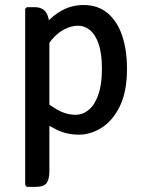

<svg xmlns="http://www.w3.org/2000/svg" viewBox="-20 -526 570 762"><path d="M116.5 -497.5Q148.5 -497.5 162.2 -477.5Q176 -457.5 176 -422V152Q176 185 165.2 200.2Q154.5 215.5 123 215.5H86.5L80 209V-491L86.5 -497.5ZM484 -252.5Q484 -163 456 -105.2Q428 -47.5 384 -19.5Q340 8.5 293 8.5Q245.5 8.5 205.5 -11Q165.5 -30.5 130.5 -56.5L141 -135Q169.5 -113 205.5 -91.8Q241.5 -70.5 280 -70.5Q308.5 -70.5 332.2 -90Q356 -109.5 370.2 -150Q384.5 -190.5 384.5 -253Q384.5 -314 371.5 -351.5Q358.5 -389 337 -406.5Q315.5 -424 290.5 -424Q264.5 -424 236.2 -410Q208 -396 184.2 -367.2Q160.5 -338.5 147.5 -294.5L128 -369.5Q138 -403 164 -434.2Q190 -465.5 228 -485.8Q266 -506 312.5 -506Q369 -506 407.2 -473.8Q445.5 -441.5 464.8 -384.5Q484 -327.5 484 -252.5Z"/></svg>

Font: Signika Negative
Style: Regular
Weight: 400
Designer: Anna Giedry
Foundry: Anna Giedry
Version: Version 2.001